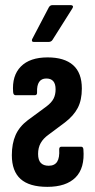

<svg xmlns="http://www.w3.org/2000/svg" viewBox="-20 -720 371 746"><path d="M164 6Q94 6 60 -24.5Q26 -55 26 -117Q26 -162 40.5 -195Q55 -228 88 -253L160 -306Q180 -321 188 -336.5Q196 -352 196 -373Q196 -415 160 -415Q141 -415 132 -401.5Q123 -388 124 -362Q125 -350 115 -350H41Q32 -350 31 -362Q26 -426 61 -461.5Q96 -497 165 -497Q230 -497 264 -467Q298 -437 298 -376Q298 -331 282 -300.5Q266 -270 232 -244L169 -197Q148 -182 138 -164Q128 -146 128 -122Q128 -98 138.5 -87Q149 -76 169 -76Q192 -76 202 -91.5Q212 -107 210 -140Q210 -150 219 -150H295Q303 -150 304 -140Q310 -67 273.5 -30.5Q237 6 164 6ZM111 -557Q106 -557 104.5 -560.5Q103 -564 105 -568L170 -692Q175 -700 183 -700H256Q261 -700 263 -696.5Q265 -693 261 -687L184 -565Q179 -557 168 -557Z"/></svg>

Font: Sofia Sans Extra Condensed
Style: Bold
Weight: 700
Designer: Botio Nikoltchev, Ani Petrova
Foundry: lettersoup
Version: Version 4.101